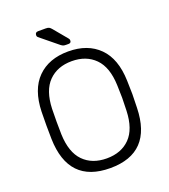

<svg xmlns="http://www.w3.org/2000/svg" viewBox="-158 -992 978 1114"><g transform="rotate(-20 331.0 -435.0)"><path d="M66 0ZM597 -350Q597 -326 595 -266Q588 10 331 10Q74 10 67 -266Q66 -296 66 -350Q66 -404 67 -434Q71 -570 141 -640Q211 -710 331 -710Q451 -710 521 -640Q591 -570 595 -434Q597 -374 597 -350ZM129 -350Q129 -301 130 -271Q134 -159 187.5 -104.5Q241 -50 331 -50Q421 -50 474.5 -104.5Q528 -159 532 -271Q534 -331 534 -350Q534 -369 532 -429Q528 -541 474 -595.5Q420 -650 331 -650Q242 -650 188 -595.5Q134 -541 130 -429Q129 -399 129 -350ZM365 -766Q365 -750 349 -750H334Q323 -750 317 -752Q311 -754 303 -760L194 -849Q189 -854 189 -861Q189 -880 208 -880H254Q268 -880 275 -876.5Q282 -873 291 -862L360 -779Q365 -774 365 -766Z"/></g></svg>

Font: Hezaedrus Light
Style: Regular
Weight: 300
Designer: Hubert & Fischer
Foundry: Hubert & Fischer
Version: Version 1.10;September 3, 2019;FontCreator 11.5.0.2425 64-bi